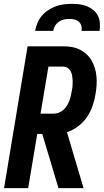

<svg xmlns="http://www.w3.org/2000/svg" viewBox="-20 -975 540 995"><path d="M1 0 123 -735H305Q329 -735 351 -731.5Q373 -728 392.5 -718.5Q412 -709 428 -694.5Q444 -680 454.5 -661.5Q465 -643 471.5 -622Q478 -601 480 -578.5Q482 -556 480.5 -533Q479 -510 475 -487Q470 -456 459.5 -425.5Q449 -395 430.5 -368Q412 -341 385 -320.5Q358 -300 327 -290L413 0H283L199 -281H173L126 0ZM190 -386H259Q272 -386 285 -391Q298 -396 308.5 -405.5Q319 -415 326.5 -427Q334 -439 339 -452Q344 -465 347 -478Q350 -491 352 -504Q355 -517 356 -530.5Q357 -544 356.5 -557Q356 -570 354 -582.5Q352 -595 346 -606Q340 -617 329.5 -623.5Q319 -630 305 -630H231ZM162 -815Q166 -836 174 -856Q182 -876 196.5 -893Q211 -910 230 -922.5Q249 -935 269.5 -942.5Q290 -950 311 -952.5Q332 -955 352 -955Q373 -955 393 -952.5Q413 -950 431 -942.5Q449 -935 464 -922.5Q479 -910 487.5 -893Q496 -876 497.5 -856Q499 -836 496 -815H402Q405 -829 401.5 -841.5Q398 -854 388.5 -862.5Q379 -871 366 -874Q353 -877 339 -877Q326 -877 312 -874Q298 -871 285.5 -862.5Q273 -854 265.5 -841.5Q258 -829 256 -815Z"/></svg>

Font: Iosevka SS04 Extrabold
Style: Italic
Weight: 800
Italic angle: -9°
Monospace: yes
Designer: Belleve Invis
Foundry: Belleve Invis
Version: Version 19.0.0; ttfautohint (v1.8.4)